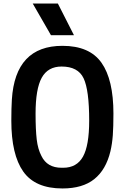

<svg xmlns="http://www.w3.org/2000/svg" viewBox="-20 -1052 705 1085"><path d="M398 -853ZM398 -853H268L165 -1032H307ZM333 13Q179 13 111.5 -82.5Q44 -178 44 -370Q44 -441 47 -489Q66 -793 333 -793Q486 -793 553.5 -697.5Q621 -602 621 -410Q621 -336 617.5 -288Q614 -240 604 -197Q579 -93 513 -40Q447 13 333 13ZM337 -104Q414 -104 449 -167Q484 -230 484 -370Q484 -543 452.5 -609.5Q421 -676 328 -676Q251 -676 216 -613Q181 -550 181 -410Q181 -319 187.5 -264Q194 -209 214 -171Q246 -104 328 -104Z"/></svg>

Font: Tanohe Sans SemiBold
Style: Regular
Weight: 600
Designer: Village Type and Design LLC & Cristiano Sobral
Foundry: Cooper Hewitt Smithsonian Design Museum
Version: Version 1.00;September 29, 2021;FontCreator 13.0.0.2655 64-b